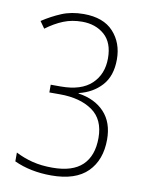

<svg xmlns="http://www.w3.org/2000/svg" viewBox="-83 -785 666 856"><g transform="rotate(10 250.0 -357.0)"><path d="M208 10Q161 10 119 1.5Q77 -7 40 -24V-64Q77 -45 117 -35Q157 -25 207 -25Q298 -25 342.5 -67.5Q387 -110 387 -191Q387 -275 331 -314Q275 -353 184 -353H136V-388H182Q274 -388 320.5 -432Q367 -476 367 -548Q367 -619 327 -654Q287 -689 226 -689Q180 -689 141.5 -673.5Q103 -658 64 -629L42 -660Q83 -687 127 -705.5Q171 -724 227 -724Q316 -724 361.5 -674.5Q407 -625 407 -550Q407 -475 367.5 -431.5Q328 -388 265 -373V-371Q340 -360 383 -314Q426 -268 426 -191Q426 -98 372 -44Q318 10 208 10Z"/></g></svg>

Font: Noto Sans Gurmukhi SemiCondensed ExtraLight
Style: Regular
Weight: 200
Width: 4
Designer: Jelle Bosma - Monotype Design Team
Foundry: Monotype Imaging Inc.
Version: Version 2.004; ttfautohint (v1.8.4.7-5d5b)